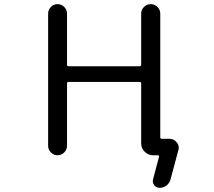

<svg xmlns="http://www.w3.org/2000/svg" viewBox="-20 -775 1040 933"><path d="M305.7 -709V-460.9Q305.7 -453.1 312.5 -453.1H658.2Q666 -453.1 666 -460.9V-709Q666 -727.5 679.7 -741.2Q693.4 -754.9 712.4 -754.9Q731.4 -754.9 745.1 -741.2Q758.8 -727.5 758.8 -709V-107.4Q758.8 -100.6 765.6 -100.6H803.7Q825.2 -100.6 838.9 -83Q848.6 -71.3 848.6 -56.6Q848.6 -50.8 846.7 -44.9L808.6 96.7Q803.7 115.2 789.1 126.5Q774.4 137.7 755.9 137.7Q739.3 137.7 729.5 125Q719.7 112.3 723.6 96.7L752.9 -13.7Q753.9 -15.6 752 -18.1Q750 -20.5 748 -20.5H723.6Q700.2 -20.5 683.1 -37.6Q666 -54.7 666 -78.1V-369.1Q666 -377 658.2 -377H312.5Q305.7 -377 305.7 -369.1V-66.4Q305.7 -47.9 292 -34.2Q278.3 -20.5 259.8 -20.5Q241.2 -20.5 227.5 -34.2Q213.9 -47.9 213.9 -66.4V-709Q213.9 -727.5 227.5 -741.2Q241.2 -754.9 259.8 -754.9Q278.3 -754.9 292 -741.2Q305.7 -727.5 305.7 -709Z"/></svg>

Font: Rounded Mgen+ 2m regular
Style: Regular
Weight: 400
Designer: [Source Han Sans]
Ryoko NISHIZUKA  (kana & ideographs); Paul D. Hunt (Latin, Greek & Cyrillic); Wenlong ZHANG  (bopomofo
Version: Version 1.059.20150602